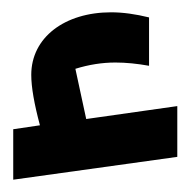

<svg xmlns="http://www.w3.org/2000/svg" viewBox="-20 -479 308 312"><path d="M222.2 -450.7C200.2 -456.1 179.7 -459 160.6 -459C85 -459 30.8 -418 30.8 -357.4C30.8 -337.4 35.6 -310.1 44.9 -275.4L1.5 -269V-187L268.1 -224.1V-306.6L120.1 -285.6L102.5 -367.2C124.5 -374 146 -377.4 167.5 -377.4C185.1 -377.4 203.1 -375.5 222.2 -372.1Z"/></svg>

Font: SG Kara SemiBold
Style: Regular
Weight: 400
Designer: Damoon Khanjanzadeh
Version: Version 1.000